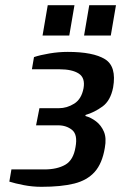

<svg xmlns="http://www.w3.org/2000/svg" viewBox="-20 -710 467 740"><path d="M140 10Q105 10 71.5 3.5Q38 -3 16 -10L24 -57H151Q200 -57 231.5 -75Q263 -93 271 -143Q280 -191 258 -209Q236 -227 204 -227H119L132 -293H207Q238 -293 266 -310.5Q294 -328 302 -370Q309 -410 283.5 -426.5Q258 -443 209 -443H103L111 -490Q135 -498 170.5 -504Q206 -510 241 -510Q339 -510 384.5 -482Q430 -454 416 -373Q406 -322 375 -299.5Q344 -277 310 -267L309 -263Q331 -257 350.5 -242Q370 -227 380.5 -202.5Q391 -178 384 -140Q374 -80 345 -47.5Q316 -15 266 -2.5Q216 10 140 10ZM304 -573 324 -690H427L407 -573ZM144 -573 164 -690H267L247 -573Z"/></svg>

Font: Cuprum SemiBold
Style: Italic
Weight: 600
Italic angle: -10°
Version: Version 3.000